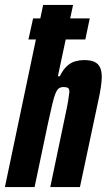

<svg xmlns="http://www.w3.org/2000/svg" viewBox="-35 -763 435 783"><path d="M81 -602 100 -688H331L313 -602ZM-15 0 141 -743H263L201 -452H209Q222 -479 238 -493.5Q254 -508 272 -513Q290 -518 307 -518Q334 -518 349.5 -511Q365 -504 372.5 -489Q380 -474 380 -449Q380 -434 376.5 -409Q373 -384 366 -353L291 0H170L229 -282Q239 -328 243 -352.5Q247 -377 248 -388Q248 -401 242 -404.5Q236 -408 224 -408Q213 -408 205.5 -403Q198 -398 191.5 -382.5Q185 -367 178 -337Q171 -307 160 -257L106 0Z"/></svg>

Font: Saira ExtraCondensed ExtraBold
Style: Italic
Weight: 800
Width: 2
Italic angle: -12°
Designer: Hector Gatti with collaboration of the Omnibus-Type team
Foundry: Omnibus-Type
Version: Version 1.101